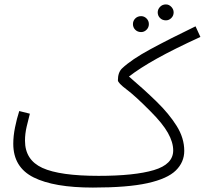

<svg xmlns="http://www.w3.org/2000/svg" viewBox="-20 -827 926 868"><path d="M730 -735Q714 -735 703.5 -745.5Q693 -756 693 -771Q693 -785 703.5 -796Q714 -807 730 -807Q744 -807 754.5 -796Q765 -785 765 -771Q765 -756 754.5 -745.5Q744 -735 730 -735ZM618 -682Q602 -682 591.5 -692.5Q581 -703 581 -718Q581 -733 591.5 -743.5Q602 -754 618 -754Q632 -754 642.5 -743.5Q653 -733 653 -718Q653 -703 642.5 -692.5Q632 -682 618 -682ZM400 21Q224 21 132 -25Q40 -71 40 -177Q40 -212 48 -251.5Q56 -291 67 -325L115 -313Q108 -287 100.5 -254.5Q93 -222 93 -191Q93 -104 171.5 -68Q250 -32 426 -32Q588 -32 675.5 -58Q763 -84 763 -147Q763 -184 739 -226.5Q715 -269 662 -322Q593 -392 553 -422Q513 -452 513 -464Q513 -499 531 -517Q574 -558 661 -605Q748 -652 864 -708L886 -660Q766 -605 689 -562Q612 -519 563 -481Q631 -423 687.5 -368Q744 -313 778.5 -258Q813 -203 813 -145Q813 -94 775 -56.5Q737 -19 647 1Q557 21 400 21Z"/></svg>

Font: Noto Sans Arabic UI Lt
Style: Regular
Weight: 300
Designer: Monotype Design Team, Nadine Chahine and Nizar Qandah
Foundry: Monotype Imaging Inc.
Version: Version 2.010; ttfautohint (v1.8.4.7-5d5b)